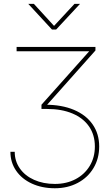

<svg xmlns="http://www.w3.org/2000/svg" viewBox="-20 -790 567 999"><path d="M34.2 0H56.6Q56.6 48.3 83.3 86.4Q109.9 124.5 157.5 145.8Q205.1 167 265.6 167Q326.2 167 373.3 142.1Q420.4 117.2 447 73Q473.6 28.8 473.6 -27.8Q473.6 -87.9 443.4 -131.8Q413.1 -175.8 356.9 -199.5Q300.8 -223.1 224.6 -223.1H195.8V-245.1L443.8 -522.9V-523.4H66.4V-545.9H476.6V-527.3L215.8 -234.4V-245.1Q301.3 -245.1 364.5 -218.5Q427.7 -191.9 461.9 -142.8Q496.1 -93.8 496.1 -27.8Q496.1 34.7 466.6 84.2Q437 133.8 384.5 161.6Q332 189.5 265.6 189.5Q198.7 189.5 146 165.3Q93.3 141.1 63.7 97.9Q34.2 54.7 34.2 0ZM261.2 -655.3 367.7 -770H396V-769.5L272 -636.2H250.5L127.4 -769.5V-770H156.2Z"/></svg>

Font: Intratopia Thin
Style: Regular
Weight: 100
Designer: Rasmus Andersson
Foundry: rsms
Version: Version 3.000;Glyphs 3.2.3 (3260)